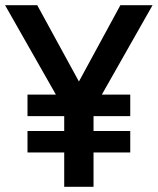

<svg xmlns="http://www.w3.org/2000/svg" viewBox="-26 -720 608 740"><path d="M221.5 0V-299L-6.5 -700H117.5L303.5 -359.5H253L438 -700H562L334.5 -299V0ZM80 -132.5V-215H476V-132.5ZM80 -272.5V-355.5H476V-272.5Z"/></svg>

Font: Cabin SemiCondensed SemiBold
Style: Regular
Weight: 600
Width: 4
Designer: Pablo Impallari
Foundry: Pablo Impallari. http://www.impallari.com Igino Marini. http://www.ikern.com
Version: Version 3.001